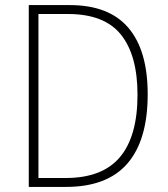

<svg xmlns="http://www.w3.org/2000/svg" viewBox="-20 -734 659 754"><path d="M560 -364Q560 -184 480.5 -92Q401 0 239 0H93V-714H254Q408 -714 484 -625Q560 -536 560 -364ZM520 -362Q520 -517 455 -598Q390 -679 247 -679H131V-35H238Q382 -35 451 -117Q520 -199 520 -362Z"/></svg>

Font: Noto Sans Georgian SemiCondensed ExtraLight
Style: Regular
Weight: 200
Width: 4
Designer: Monotype Design Team, Akaki Razmadze
Foundry: Google LLC
Version: Version 2.005; ttfautohint (v1.8.4.7-5d5b)